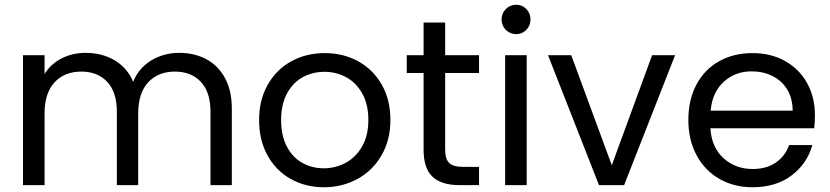

<svg xmlns="http://www.w3.org/2000/svg" viewBox="-20 -781 3501 810"><path d="M736 -558Q800 -558 850 -531.5Q900 -505 929 -452Q958 -399 958 -323V0H868V-310Q868 -392 827.5 -435.5Q787 -479 718 -479Q647 -479 605 -433.5Q563 -388 563 -302V0H473V-310Q473 -392 432.5 -435.5Q392 -479 323 -479Q252 -479 210 -433.5Q168 -388 168 -302V0H77V-548H168V-469Q195 -512 240.5 -535Q286 -558 341 -558Q410 -558 463 -527Q516 -496 542 -436Q565 -494 618 -526Q671 -558 736 -558Z M1346 9Q1269 9 1206.5 -26Q1144 -61 1108.5 -125.5Q1073 -190 1073 -275Q1073 -359 1109.5 -423.5Q1146 -488 1209 -522.5Q1272 -557 1350 -557Q1428 -557 1491 -522.5Q1554 -488 1590.5 -424Q1627 -360 1627 -275Q1627 -190 1589.5 -125.5Q1552 -61 1488 -26Q1424 9 1346 9ZM1346 -71Q1395 -71 1438 -94Q1481 -117 1507.5 -163Q1534 -209 1534 -275Q1534 -341 1508 -387Q1482 -433 1440 -455.5Q1398 -478 1349 -478Q1299 -478 1257.5 -455.5Q1216 -433 1191 -387Q1166 -341 1166 -275Q1166 -208 1190.5 -162Q1215 -116 1256 -93.5Q1297 -71 1346 -71Z M1858 -473V-150Q1858 -110 1875 -93.5Q1892 -77 1934 -77H2001V0H1919Q1843 0 1805 -35Q1767 -70 1767 -150V-473H1696V-548H1767V-686H1858V-548H2001V-473Z M2158 -637Q2132 -637 2114 -655Q2096 -673 2096 -699Q2096 -725 2114 -743Q2132 -761 2158 -761Q2183 -761 2200.5 -743Q2218 -725 2218 -699Q2218 -673 2200.5 -655Q2183 -637 2158 -637ZM2202 -548V0H2111V-548Z M2561 -84 2731 -548H2828L2613 0H2507L2292 -548H2390Z M3418 -295Q3418 -269 3415 -240H2977Q2982 -159 3032.5 -113.5Q3083 -68 3155 -68Q3214 -68 3253.5 -95.5Q3293 -123 3309 -169H3407Q3385 -90 3319 -40.5Q3253 9 3155 9Q3077 9 3015.5 -26Q2954 -61 2919 -125.5Q2884 -190 2884 -275Q2884 -360 2918 -424Q2952 -488 3013.5 -522.5Q3075 -557 3155 -557Q3233 -557 3293 -523Q3353 -489 3385.5 -429.5Q3418 -370 3418 -295ZM3324 -314Q3324 -366 3301 -403.5Q3278 -441 3238.5 -460.5Q3199 -480 3151 -480Q3082 -480 3033.5 -436Q2985 -392 2978 -314Z"/></svg>

Font: DVN-Poppins
Style: Regular
Weight: 400
Designer: Ninad Kale (Devanagari), Jonny Pinhorn (Latin)
Foundry: Indian Type Foundry
Version: 4.004